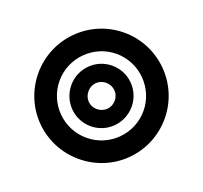

<svg xmlns="http://www.w3.org/2000/svg" viewBox="-97 -626 793 749"><g transform="rotate(20 299.5 -252.0)"><path d="M299 10C444 10 561 -106 561 -252C561 -396 444 -514 299 -514C154 -514 37 -396 37 -252C37 -106 154 10 299 10ZM299 -78C203 -78 125 -156 125 -252C125 -347 203 -426 299 -426C395 -426 473 -347 473 -252C473 -156 395 -78 299 -78ZM299 -126C368 -126 424 -182 424 -252C424 -321 368 -377 299 -377C230 -377 174 -321 174 -252C174 -182 230 -126 299 -126ZM299 -197C268 -197 245 -221 245 -252C245 -282 268 -306 299 -306C330 -306 354 -282 354 -252C354 -221 330 -197 299 -197Z"/></g></svg>

Font: Kanit Medium
Style: Regular
Weight: 500
Designer: Katatrad Team
Foundry: CadsonDemak
Version: Version 1.000;PS 001.000;hotconv 1.0.88;makeotf.lib2.5.64775